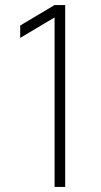

<svg xmlns="http://www.w3.org/2000/svg" viewBox="-20 -740 398 760"><path d="M196 0H238V-720H196L60 -639V-590L196 -671Z"/></svg>

Font: Hauora ExtraLight
Style: Regular
Weight: 200
Designer: Mikhail Sharanda
Foundry: WCYS & Co.
Version: Version 1.010